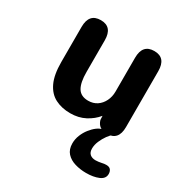

<svg xmlns="http://www.w3.org/2000/svg" viewBox="-165 -615 949 984"><g transform="rotate(30 309.5 -123.0)"><path d="M152.5 -481Q221 -481 221 -401.5V-214.5Q221 -151 239.5 -120.8Q258 -90.5 301.5 -90.5Q331 -90.5 353 -105.2Q375 -120 387.5 -145.5Q400 -171 400 -201.5V-401.5Q400 -481 469 -481Q537.5 -481 537.5 -401.5V-70.5Q537.5 8.5 469 8.5Q418.5 8.5 405.5 -37L404.5 -60.5Q379 -29 340.8 -9Q302.5 11 254 11Q203 11 164.5 -8.8Q126 -28.5 104.8 -73.5Q83.5 -118.5 83.5 -194V-401.5Q83.5 -481 152.5 -481ZM477.5 235.5Q442.5 235.5 411.2 226.2Q380 217 360.5 195.8Q341 174.5 341 138.5Q341 113 350.8 89Q360.5 65 375.8 45.8Q391 26.5 407.5 14.2Q424 2 438.5 -0.5H499Q488.5 6 475 24.5Q461.5 43 451.5 66.2Q441.5 89.5 441.5 111Q441.5 134 454 144.5Q466.5 155 487 155Q493.5 155 503.8 153.8Q514 152.5 520.5 151Q528.5 149 535.2 148.2Q542 147.5 547.5 147.5Q565.5 147.5 573.2 157.2Q581 167 581 182.5Q581 210 550.5 222.8Q520 235.5 477.5 235.5Z"/></g></svg>

Font: Sono ExtraLight Monospace SemiBold
Style: Regular
Weight: 600
Version: Version 2.112